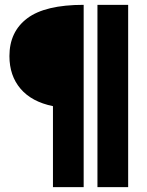

<svg xmlns="http://www.w3.org/2000/svg" viewBox="-20 -694 607 794"><path d="M326 -674V80H199V-255Q111 -273 65 -327Q19 -381 19 -462Q19 -563 93 -618.5Q167 -674 326 -674ZM383 -674H510V80H383Z"/></svg>

Font: Murecho ExtraBold
Style: Regular
Weight: 800
Designer: Neil Summerour
Foundry: Positype
Version: Version 1.010; ttfautohint (v1.8.3)